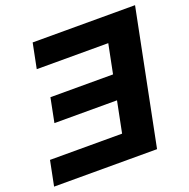

<svg xmlns="http://www.w3.org/2000/svg" viewBox="-127 -820 927 941"><g transform="rotate(-20 336.5 -350.0)"><path d="M443 -292H106L131 -418H468ZM488 -570H115L141 -700H675L535 0H-2L24 -130H400Z"/></g></svg>

Font: Montserrat Thin
Style: Bold Italic
Weight: 700
Italic angle: -11.3°
Version: Version 9.000